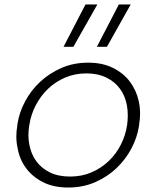

<svg xmlns="http://www.w3.org/2000/svg" viewBox="-20 -821 701 858"><path d="M285 17Q219 17 172 -7Q125 -31 96.5 -69.5Q68 -108 59 -157Q53 -184 53 -212Q53 -234 57 -257L58 -267Q66 -319 92.5 -368.5Q119 -418 160 -456Q201 -494 255 -517.5Q309 -541 374 -541Q438 -541 485 -517.5Q532 -494 560.5 -456Q589 -418 600 -369Q606 -341 606 -313Q606 -290 602 -267L601 -257Q593 -206 567 -157Q541 -108 500.5 -69.5Q460 -31 405.5 -7Q351 17 285 17ZM293 -32Q346 -32 389.5 -51Q433 -70 466 -101.5Q499 -133 520 -174.5Q541 -216 548 -262Q551 -284 551 -305Q551 -329 547 -351Q539 -393 516 -424.5Q493 -456 455 -474.5Q417 -493 366 -493Q315 -493 271.5 -474.5Q228 -456 195 -424.5Q162 -393 140 -351Q118 -309 111 -262Q107 -239 107 -217Q107 -196 111 -175Q119 -133 141.5 -101.5Q164 -70 202 -51Q240 -32 293 -32ZM413 -612 511 -801H564L458 -612ZM264 -612 362 -801H415L308 -612Z"/></svg>

Font: Sora ExtraLight
Style: Italic
Weight: 200
Designer: Jonathan Barnbrook, Juli√°n Moncada
Version: Version 1.000